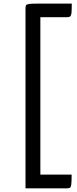

<svg xmlns="http://www.w3.org/2000/svg" viewBox="-20 -841 425 1060"><path d="M120.8 198.9V-795.7Q120.8 -806.9 123.8 -812Q126.8 -817.1 140 -819Q153.3 -821 183.6 -821H376.2Q376.2 -788 374.9 -772.1Q373.5 -756.1 368.1 -751Q362.6 -745.9 349.1 -745.9H202.8V122.8H375.5Q375.5 160.4 373.6 176.4Q371.8 192.4 365.8 195.7Q359.9 198.9 348.1 198.9Z"/></svg>

Font: Yanone Kaffeesatz ExtraLight
Style: Regular
Weight: 200
Designer: Yanone (Cyrillic: Daniel Pouzeot, Huerta Tipografica, and Cyreal)
Foundry: Yanone
Version: Version 2.003